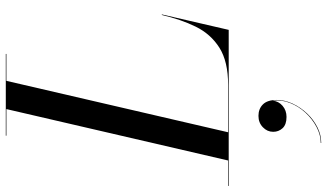

<svg xmlns="http://www.w3.org/2000/svg" viewBox="-292 -542 1101 646"><g transform="rotate(-90 258.0 -219.5)"><path d="M137 149.7Q137 129.7 152.4 114.9Q167.8 100.1 190.6 100.1Q214.2 100.1 229.2 115.1Q244.2 130.1 244.2 161.7Q244.2 188.5 231.8 215.1Q219.4 241.7 198.8 263.5Q178.2 285.3 152.4 298.3Q126.6 311.3 99.4 311.3V309.7Q126.2 309.7 153 295.7Q179.8 281.7 201.2 258.5Q222.6 235.3 234 206.5Q245.4 177.7 241.8 148.1Q239.8 168.1 224.4 181.3Q209 194.5 187 194.5Q161.4 194.5 149.2 181.3Q137 168.1 137 149.7ZM480 0H-45V-2H40.5L213.5 -748H124V-750H399V-748H308.5L135.5 -2H295Q373.5 -2 419.8 -31.2Q466 -60.5 490.8 -111Q515.5 -161.5 530 -225H532Z"/></g></svg>

Font: Bodoni* 96pt
Style: Italic
Weight: 400
Italic angle: -13°
Version: Version 2.3